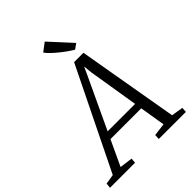

<svg xmlns="http://www.w3.org/2000/svg" viewBox="-329 -1120 1259 1259"><g transform="rotate(-45 300.5 -490.0)"><path d="M-60 0 -56 -35 12 -46 356.5 -749H443L564.5 -48L646 -35L644 0H392.5L394.5 -35L482.5 -46L453.5 -223.5H168L85.5 -47L175.5 -35L172.5 0ZM191 -272.5H445.5L388.5 -623L382.5 -682L358 -628.5ZM419 -802Q401.5 -812 378.2 -828.2Q355 -844.5 331.2 -863.8Q307.5 -883 287.8 -902Q268 -921 257.5 -936.5L315.5 -980.5L455 -828Z"/></g></svg>

Font: Merriweather Light
Style: Italic
Weight: 300
Italic angle: -7.8°
Designer: Eben Sorkin
Foundry: Eben Sorkin
Version: Version 2.101